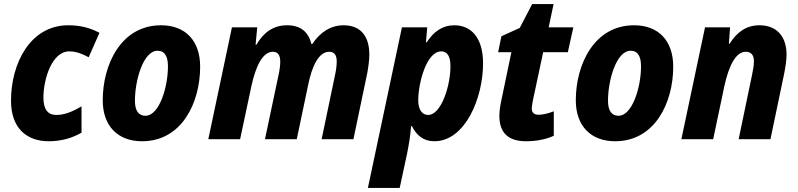

<svg xmlns="http://www.w3.org/2000/svg" viewBox="-20 -683 3917 942"><path d="M219 10C284 10 336 -7 380 -32V-161C335 -135 297 -119 256 -119C216 -119 193 -145 193 -204C193 -293 234 -431 320 -431C354 -431 386 -418 415 -402L468 -522C423 -546 375 -559 315 -559C129 -559 34 -373 34 -189C34 -53 112 10 219 10Z M677 10C872 10 962 -179 962 -356C962 -483 890 -559 770 -559C573 -559 484 -365 484 -191C484 -65 558 10 677 10ZM694 -115C659 -115 642 -141 642 -189C642 -287 682 -434 753 -434C789 -434 804 -405 804 -358C804 -252 760 -115 694 -115Z M1002 0H1158L1214 -263C1235 -359 1269 -429 1319 -429C1342 -429 1355 -414 1355 -380C1355 -364 1352 -339 1347 -317L1280 0H1436L1492 -267C1510 -356 1543 -429 1595 -429C1620 -429 1632 -413 1632 -382C1632 -362 1629 -338 1624 -316L1558 0H1714L1782 -325C1788 -358 1792 -390 1792 -415C1792 -506 1749 -559 1666 -559C1602 -559 1550 -524 1512 -467H1508C1493 -526 1456 -559 1388 -559C1322 -559 1274 -525 1238 -464H1234L1242 -549H1118Z M1785 239H1941L1977 72C1987 22 1993 -17 1997 -64H2001C2023 -20 2057 10 2111 10C2261 10 2350 -200 2350 -372C2350 -500 2290 -559 2209 -559C2151 -559 2108 -528 2074 -476H2070L2076 -549H1952ZM2081 -119C2050 -119 2032 -146 2032 -191C2032 -272 2071 -431 2145 -431C2175 -431 2190 -406 2190 -358C2190 -258 2143 -119 2081 -119Z M2561 10C2612 10 2662 0 2697 -17V-137C2669 -126 2643 -120 2623 -120C2601 -120 2589 -129 2589 -152C2589 -160 2592 -174 2594 -188L2645 -427H2766L2793 -549H2672L2696 -663H2591L2530 -546L2440 -505L2424 -427H2489L2440 -192C2434 -164 2430 -137 2430 -115C2430 -30 2475 10 2561 10Z M2998 10C3193 10 3283 -179 3283 -356C3283 -483 3211 -559 3091 -559C2894 -559 2805 -365 2805 -191C2805 -65 2879 10 2998 10ZM3015 -115C2980 -115 2963 -141 2963 -189C2963 -287 3003 -434 3074 -434C3110 -434 3125 -405 3125 -358C3125 -252 3081 -115 3015 -115Z M3323 0H3479L3534 -261C3556 -361 3590 -429 3639 -429C3665 -429 3679 -413 3679 -382C3679 -362 3674 -336 3669 -312L3604 0H3760L3827 -320C3834 -355 3839 -388 3839 -415C3839 -506 3789 -559 3706 -559C3642 -559 3596 -526 3559 -468H3556L3562 -549H3439Z"/></svg>

Font: Noto Sans SemiCondensed ExtraBold
Style: Italic
Weight: 800
Width: 4
Italic angle: -12°
Designer: Monotype Design Team
Foundry: Monotype Imaging Inc.
Version: Version 2.013